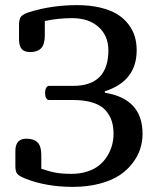

<svg xmlns="http://www.w3.org/2000/svg" viewBox="-20 -729 641 749"><path d="M141.1 -70.8Q173.8 -59.6 198.2 -55.2Q222.7 -50.8 258.8 -50.8Q293 -50.8 321 -60.1Q349.1 -69.3 367.7 -84.7Q386.2 -100.1 398.9 -120.8Q411.6 -141.6 417.2 -163.1Q422.9 -184.6 422.9 -207Q422.9 -234.9 416 -256.6Q409.2 -278.3 392.6 -297.9Q376 -317.4 343.5 -328.1Q311 -338.9 264.2 -338.9H170.9Q164.1 -338.9 159.9 -346.9Q155.8 -355 155.8 -366.2Q155.8 -377.4 159.9 -385.7Q164.1 -394 170.9 -394H265.1Q402.8 -394 402.8 -533.2Q402.8 -588.9 364.7 -623.5Q326.7 -658.2 261.2 -658.2Q206.1 -658.2 154.8 -647V-590.8Q154.8 -556.2 140.6 -541Q126.5 -525.9 97.2 -525.9Q75.2 -525.9 64.7 -537.8Q54.2 -549.8 54.2 -576.2V-632.8Q54.2 -655.3 62.5 -664.8Q70.8 -674.3 95.2 -682.1Q182.1 -709 280.8 -709Q330.6 -709 370.6 -699.5Q410.6 -689.9 436.8 -673.8Q462.9 -657.7 480.5 -635Q498 -612.3 505.6 -587.2Q513.2 -562 513.2 -533.2Q513.2 -412.6 389.2 -373V-367.2Q536.1 -343.8 536.1 -207Q536.1 -177.2 527.1 -148.7Q518.1 -120.1 497.3 -92.8Q476.6 -65.4 446 -45.2Q415.5 -24.9 368.7 -12.5Q321.8 0 264.2 0Q160.2 0 79.1 -32.2Q55.7 -41.5 47.9 -50.3Q40 -59.1 40 -80.1V-140.1Q40 -188 83 -188Q112.3 -188 126.7 -173.3Q141.1 -158.7 141.1 -125Z"/></svg>

Font: Marmelad
Style: Regular
Weight: 400
Designer: Manvel Shmavonyan
Foundry: Cyreal (www.cyreal.org)
Version: Version 1.000